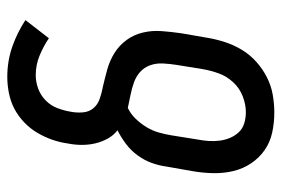

<svg xmlns="http://www.w3.org/2000/svg" viewBox="-146 -638 791 540"><g transform="rotate(-90 250.0 -367.5)"><path d="M204 8Q175 8 147.5 2Q120 -4 98 -19.5Q76 -35 61 -57.5Q46 -80 39.5 -107Q33 -134 33.5 -163Q34 -192 39 -221L52 -295Q55 -317 62.5 -337.5Q70 -358 83.5 -376.5Q97 -395 115.5 -409Q134 -423 154 -433Q140 -444 131 -460Q122 -476 117.5 -494.5Q113 -513 113 -533Q113 -553 117 -573Q120 -595 127.5 -616.5Q135 -638 147 -658.5Q159 -679 177 -696Q195 -713 215.5 -723.5Q236 -734 259 -738.5Q282 -743 304 -743Q349 -743 389 -729Q429 -715 464 -692L413 -626Q391 -641 364.5 -652Q338 -663 309 -663Q290 -663 271 -656Q252 -649 237.5 -634.5Q223 -620 216 -601Q209 -582 206 -563Q203 -547 204.5 -530Q206 -513 216 -501Q226 -489 241.5 -483.5Q257 -478 272 -475H273Q299 -469 324.5 -462Q350 -455 371.5 -441.5Q393 -428 408 -407.5Q423 -387 429 -361.5Q435 -336 433 -309Q431 -282 427 -254L414 -179Q410 -155 402 -130.5Q394 -106 380.5 -83.5Q367 -61 347 -43Q327 -25 303.5 -13Q280 -1 254.5 3.5Q229 8 204 8ZM205 -72Q227 -72 250 -81Q273 -90 289.5 -108Q306 -126 314 -148Q322 -170 326 -193L338 -267Q341 -286 342 -305Q343 -324 337 -341Q331 -358 318 -369.5Q305 -381 288 -387Q271 -393 253 -396.5Q235 -400 217 -404Q200 -396 186.5 -382Q173 -368 163 -351.5Q153 -335 148 -317.5Q143 -300 140 -282L128 -207Q125 -192 124 -176Q123 -160 125 -145Q127 -130 133 -116Q139 -102 149 -91.5Q159 -81 174 -76.5Q189 -72 205 -72Z"/></g></svg>

Font: Iosevka Curly Slab Medium
Style: Italic
Weight: 500
Italic angle: -9°
Monospace: yes
Designer: Belleve Invis
Foundry: Belleve Invis
Version: Version 22.1.2; ttfautohint (v1.8.4)